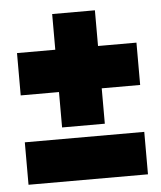

<svg xmlns="http://www.w3.org/2000/svg" viewBox="-46 -608 545 649"><g transform="rotate(-5 227.0 -284.0)"><path d="M154.8 -183.1V-303.2H24.9V-446.8H154.8V-567.9H299.8V-446.8H430.2V-303.2H299.8V-183.1ZM24.9 0V-144H430.2V0Z"/></g></svg>

Font: Kanit ExtraBold
Style: Regular
Weight: 800
Designer: Katatrad Team
Foundry: CadsonDemak
Version: Version 1.000;PS 001.000;hotconv 1.0.88;makeotf.lib2.5.64775